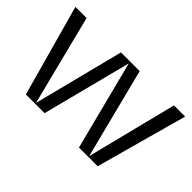

<svg xmlns="http://www.w3.org/2000/svg" viewBox="-103 -1043 1386 1386"><g transform="rotate(45 590.0 -350.0)"><path d="M30 -700H144L319 -8L495 -700H686L862 -8L1036 -700H1150L957 0H766L591 -684L415 0H224Z"/></g></svg>

Font: Edgecutting Lite Sharp
Style: Medium
Weight: 500
Designer: RandomMaerks (Nguyen Gia Bao)
Version: Version 1.0